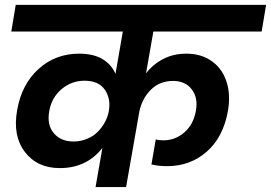

<svg xmlns="http://www.w3.org/2000/svg" viewBox="-20 -760 1101 780"><path d="M368.2 0 396 -159.2Q332 -77.1 223.1 -77.1Q130.9 -77.1 80.8 -143.1Q30.8 -209 49.8 -313Q67.9 -417.5 136.5 -479.7Q205.1 -542 301.8 -542Q358.9 -542 395.8 -520.3Q432.6 -498.5 449.2 -460L479 -631.8H25.9L43.9 -740.2H1061L1043 -631.8H603L573.2 -461.9Q601.6 -499 643.3 -520.5Q685.1 -542 736.8 -542Q797.9 -542 840.8 -511.2Q883.8 -480.5 900.6 -427Q917.5 -373.5 905.8 -308.1Q886.2 -201.2 819.1 -143.1Q752 -85 659.2 -85Q624.5 -85 595.2 -91.8L612.8 -193.8Q623 -189.9 644 -189.9Q691.9 -189.9 729 -222.2Q766.1 -254.4 775.9 -310.1Q785.2 -362.8 759 -397Q732.9 -431.2 683.1 -431.2Q629.9 -431.2 594.5 -397Q559.1 -362.8 546.9 -311L492.2 0ZM279.8 -185.1Q309.1 -185.5 334.5 -196.3Q359.9 -207 377 -224.4Q394 -241.7 405.3 -262Q416.5 -282.2 420.9 -303.2L421.9 -308.1Q431.2 -358.4 406 -395.3Q380.9 -432.1 323.2 -432.1Q271 -432.1 230.5 -398.2Q189.9 -364.3 180.2 -309.1Q169.9 -252.9 198.5 -219Q227.1 -185.1 279.8 -185.1Z"/></svg>

Font: SVN-Poppins SemiBold
Style: Italic
Weight: 600
Italic angle: -10°
Designer: Ninad Kale (Devanagari), Jonny Pinhorn (Latin)
Foundry: Indian Type Foundry
Version: Version 3.002 2017